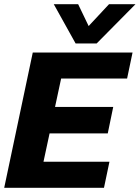

<svg xmlns="http://www.w3.org/2000/svg" viewBox="-25 -894 665 914"><path d="M335 -687 231 -874H347L397 -770L494 -874H620L435 -687ZM-5 0 131 -644H606L580 -520H266L237 -385H514L488 -259H211L182 -124H496L470 0Z"/></svg>

Font: Kanit SemiBold
Style: Italic
Weight: 600
Italic angle: -12°
Designer: Katatrad Team
Foundry: CadsonDemak
Version: Version 2.000; ttfautohint (v1.8.3)